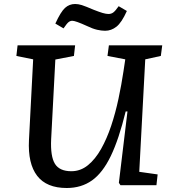

<svg xmlns="http://www.w3.org/2000/svg" viewBox="-20 -927 858 961"><path d="M677 -67 769 -54 763 0H583L575 -12L618 -369H609Q575 -230 534.5 -146Q494 -62 440.5 -24Q387 14 314 14Q213 14 166 -47Q119 -108 125 -226L146 -630L62 -647L68 -700H356L350 -647L257 -629L236 -230Q232 -144 255 -107Q278 -70 337 -70Q383 -70 420 -100Q457 -130 486 -181.5Q515 -233 536.5 -297.5Q558 -362 573 -432.5Q588 -503 598 -570L607 -630L518 -647L525 -700H792L785 -647L707 -630ZM506 -773Q488 -773 466 -778Q444 -783 415 -797Q358 -823 342 -823Q332 -823 323.5 -816.5Q315 -810 298 -785L257 -809Q284 -868 305.5 -887.5Q327 -907 356 -907Q372 -907 389.5 -901.5Q407 -896 449 -878Q477 -867 494 -862Q511 -857 523 -857Q537 -857 547.5 -865Q558 -873 574 -896L615 -872Q589 -814 563 -793.5Q537 -773 506 -773Z"/></svg>

Font: Literata 7pt Medium
Style: Italic
Weight: 500
Italic angle: -2°
Designer: Latin by Veronika Burian and Jose Scaglione. Greek by Irene Vlachou. Cyrillic by Vera Evstafieva
Foundry: TypeTogether
Version: Version 3.002